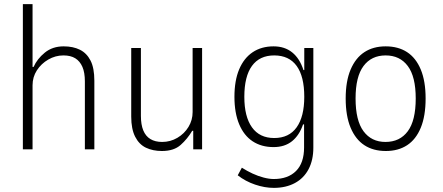

<svg xmlns="http://www.w3.org/2000/svg" viewBox="-20 -725 2151 932"><path d="M91 0V-705H138V-400H143Q160 -439 197.5 -469.5Q235 -500 289 -500Q335 -500 368 -483.5Q401 -467 419.5 -431Q438 -395 438 -333V0H392V-330Q392 -373 380 -400.5Q368 -428 345.5 -442Q323 -456 288 -456Q249 -456 214.5 -436Q180 -416 159 -383.5Q138 -351 138 -311V0Z M766 8Q722 8 688.5 -8Q655 -24 636 -61.5Q617 -99 617 -159V-492H664V-162Q664 -120 675.5 -92Q687 -64 710 -50Q733 -36 767 -36Q807 -36 841 -56Q875 -76 895 -109Q915 -142 915 -181V-492H961V0H918V-90H913Q890 -51 857 -21.5Q824 8 766 8Z M1309 187Q1265 187 1218 171Q1171 155 1134 126L1154 89Q1179 105 1206 117.5Q1233 130 1260 137Q1287 144 1309 144Q1378 144 1417 105Q1456 66 1456 -9V-121H1451Q1433 -68 1397.5 -39.5Q1362 -11 1308 -11Q1249 -11 1206.5 -39Q1164 -67 1141 -122Q1118 -177 1118 -255Q1118 -334 1141 -388.5Q1164 -443 1206.5 -471.5Q1249 -500 1308 -500Q1362 -500 1398.5 -470.5Q1435 -441 1453 -385H1457V-492H1501V-8Q1501 52 1478 96Q1455 140 1411.5 163.5Q1368 187 1309 187ZM1311 -55Q1383 -55 1420 -107Q1457 -159 1457 -255Q1457 -354 1420 -405Q1383 -456 1311 -456Q1240 -456 1203 -405Q1166 -354 1166 -255Q1166 -159 1203 -107Q1240 -55 1311 -55Z M1853 8Q1792 8 1749 -20Q1706 -48 1682 -105Q1658 -162 1658 -247Q1658 -331 1682 -387.5Q1706 -444 1749 -472Q1792 -500 1852 -500Q1913 -500 1956 -472Q1999 -444 2022.5 -387.5Q2046 -331 2046 -247Q2046 -162 2022.5 -105Q1999 -48 1956 -20Q1913 8 1853 8ZM1851 -36Q1921 -36 1959.5 -88Q1998 -140 1998 -247Q1998 -353 1959.5 -404.5Q1921 -456 1852 -456Q1783 -456 1744.5 -404.5Q1706 -353 1706 -247Q1706 -140 1744.5 -88Q1783 -36 1851 -36Z"/></svg>

Font: Nunito Sans 7pt Condensed ExtraLight
Style: Regular
Weight: 250
Width: 3
Designer: Vernon Adams
Foundry: Vernon Adams
Version: Version 3.101;gftools[0.9.27]